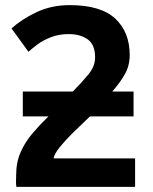

<svg xmlns="http://www.w3.org/2000/svg" viewBox="-20 -729 596 749"><path d="M44 0Q42 -9 42.5 -23Q43 -37 43 -45Q43 -96 60.5 -135.5Q78 -175 106.5 -208.5Q135 -242 169 -275H69V-372H264Q297 -405 324 -437.5Q351 -470 351 -505Q351 -555 322 -575.5Q293 -596 248 -596Q210 -596 179 -584Q148 -572 126 -555.5Q104 -539 91 -527L25 -618Q63 -653 121.5 -681Q180 -709 252 -709Q373 -709 429.5 -656.5Q486 -604 486 -514Q486 -473 467 -439.5Q448 -406 418 -372H501V-275H331Q298 -244 266.5 -213Q235 -182 213.5 -155.5Q192 -129 189 -111H507V0Z"/></svg>

Font: Ubuntu Sans
Style: Bold
Weight: 700
Designer: Dalton Maag Ltd
Foundry: Dalton Maag Ltd
Version: Version 1.006; ttfautohint (v1.8.4.7-5d5b)